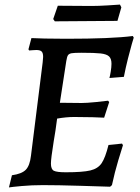

<svg xmlns="http://www.w3.org/2000/svg" viewBox="-20 -807 611 837"><path d="M267 -56Q341 -56 374 -64Q407 -72 423 -95.5Q439 -119 453 -175L512 -181L516 -174Q511 -159 495.5 -107.5Q480 -56 468 0L460 7Q429 6 330 3Q231 0 167 0Q118 0 74.5 4Q31 8 19 10L32 -43Q75 -49 92.5 -67Q110 -85 115 -128L166 -535Q168 -553 168 -559Q168 -576 161.5 -582.5Q155 -589 138 -589Q129 -589 119.5 -588Q110 -587 107 -587L104 -592L117 -641Q132 -640 174.5 -639Q217 -638 268 -638Q466 -638 559 -650L563 -643Q561 -637 554.5 -614.5Q548 -592 538 -552.5Q528 -513 520 -472L457 -467Q459 -473 462.5 -493.5Q466 -514 466 -529Q466 -551 455.5 -561Q445 -571 419 -574Q393 -577 335 -577Q304 -577 292.5 -575Q281 -573 276.5 -566.5Q272 -560 269 -541L241 -359L336 -358Q357 -358 397.5 -362Q438 -366 451 -368L456 -362L434 -294Q421 -295 383 -296Q345 -297 303 -297Q269 -297 229 -290Q222 -235 214 -190Q202 -115 202 -94Q202 -69 215 -62.5Q228 -56 267 -56ZM492 -716 355 -715 219 -714 212 -724 232 -782 379 -781Q409 -781 449.5 -783.5Q490 -786 503 -787L509 -775Z"/></svg>

Font: Alegreya SC Medium
Style: Italic
Weight: 500
Italic angle: -7°
Designer: Juan Pablo del Peral
Foundry: Huerta Tipografica
Version: Version 2.007; ttfautohint (v1.6)